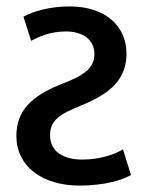

<svg xmlns="http://www.w3.org/2000/svg" viewBox="-20 -564 456 598"><path d="M31 -140C31 -218 76 -264 171 -302C238 -328 274 -349 274 -396C274 -440 238 -466 186 -466C133 -466 98 -448 77 -437L53 -512C82 -528 133 -544 197 -544C309 -544 374 -482 374 -397C374 -318 325 -273 234 -236C165 -208 136 -190 136 -142C136 -94 175 -67 236 -67C295 -67 341 -85 363 -99C367 -87 384 -31 388 -19C362 -4 308 14 228 14C109 14 31 -48 31 -140Z"/></svg>

Font: Repo Medium
Style: Regular
Weight: 500
Designer: Stefan Peev
Foundry: Context Ltd
Version: Version 1.502